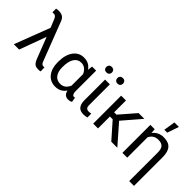

<svg xmlns="http://www.w3.org/2000/svg" viewBox="1 -1569 2564 2564"><g transform="rotate(45 1282.5 -287.5)"><path d="M127.4 -741.2Q175.3 -741.2 204.6 -721.7Q233.9 -702.1 250 -655.8L458.5 -114.3Q468.3 -89.4 479.2 -79.8Q490.2 -70.3 507.3 -70.3L525.9 -71.8L528.8 2.4Q511.2 8.3 490.7 8.3Q453.1 8.3 434.1 -0.7Q415 -9.8 399.9 -30.8Q384.8 -51.8 370.6 -90.8L258.3 -380.4L118.7 0H18.1L210.4 -502.4L163.6 -617.2Q152.3 -644.5 139.4 -655.8Q126.5 -667 104.5 -667L81.5 -666L81.1 -735.4Q101.6 -741.2 127.4 -741.2Z M1044.9 -528.3V-139.2Q1045.9 -70.8 1084 -70.8Q1093.3 -70.8 1100.6 -73.2L1111.8 -6.3Q1088.4 10.3 1052.2 10.3Q980.5 10.3 961.9 -70.3Q909.7 10.3 807.6 10.3Q713.9 10.3 658.2 -58.8Q602.5 -127.9 602.5 -247.1V-254.4Q602.5 -383.3 657.7 -460.7Q712.9 -538.1 808.6 -538.1Q907.7 -538.1 960 -459.5L968.3 -528.3ZM692.9 -244.1Q692.9 -158.7 728.5 -111.1Q764.2 -63.5 830.1 -63.5Q914.6 -63.5 954.6 -154.3V-372.1Q913.1 -463.9 831.1 -463.9Q765.6 -463.9 729.2 -408.4Q692.9 -353 692.9 -244.1Z M1304.2 -528.3V-133.3Q1304.2 -102.5 1317.6 -86.9Q1331.1 -71.3 1362.3 -71.3Q1385.7 -71.3 1404.8 -77.1L1405.3 -3.4Q1371.1 5.9 1335.4 5.9Q1213.9 5.9 1213.9 -137.7V-528.3ZM1105.5 -659.7Q1105.5 -681.6 1118.9 -696.5Q1132.3 -711.4 1158.7 -711.4Q1185.1 -711.4 1198.7 -696.5Q1212.4 -681.6 1212.4 -659.7Q1212.4 -637.7 1198.7 -623Q1185.1 -608.4 1158.7 -608.4Q1132.3 -608.4 1118.9 -623Q1105.5 -637.7 1105.5 -659.7ZM1315.4 -658.7Q1315.4 -680.7 1328.9 -695.8Q1342.3 -710.9 1368.7 -710.9Q1395 -710.9 1408.7 -695.8Q1422.4 -680.7 1422.4 -658.7Q1422.4 -636.7 1408.7 -622.1Q1395 -607.4 1368.7 -607.4Q1342.3 -607.4 1328.9 -622.1Q1315.4 -636.7 1315.4 -658.7Z M1660.6 -225.1H1608.4V0H1517.6V-528.3H1608.4V-304.7H1652.8L1846.7 -528.3H1955.6L1734.9 -272L1973.1 0H1859.4Z M2150.9 -528.3 2156.2 -461.9Q2214.8 -538.1 2312.5 -538.1Q2405.3 -538.1 2447.8 -490Q2490.2 -441.9 2490.7 -342.3V202.6H2400.4V-336.9Q2400.4 -403.3 2374 -433.6Q2347.7 -463.9 2285.2 -463.9Q2240.2 -463.9 2208.5 -442.6Q2176.8 -421.4 2160.2 -383.3V0H2069.3V-528.3ZM2273.4 -778.3H2358.4L2301.8 -613.8H2247.1Z"/></g></svg>

Font: Roboto
Style: Regular
Weight: 400
Designer: Google
Version: Version 2.001047; 2015